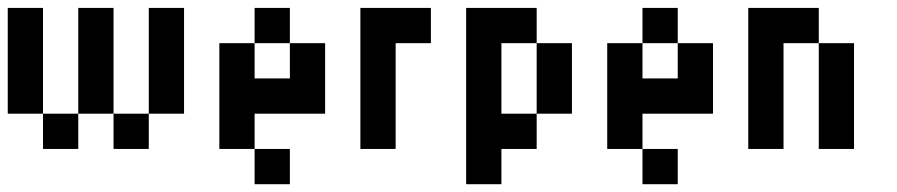

<svg xmlns="http://www.w3.org/2000/svg" viewBox="-20 -384 2313 495"><path d="M0 -363.6H90.9V-272.7H0ZM0 -272.7H90.9V-181.8H0ZM0 -181.8H90.9V-90.9H0ZM90.9 -90.9H181.8V0H90.9ZM181.8 -181.8H272.7V-90.9H181.8ZM181.8 -272.7H272.7V-181.8H181.8ZM181.8 -363.6H272.7V-272.7H181.8ZM272.7 -90.9H363.6V0H272.7ZM363.6 -181.8H454.5V-90.9H363.6ZM363.6 -272.7H454.5V-181.8H363.6ZM363.6 -363.6H454.5V-272.7H363.6Z M636.4 -363.6H727.3V-272.7H636.4ZM727.3 -272.7H818.2V-181.8H727.3ZM545.5 -272.7H636.4V-181.8H545.5ZM727.3 -181.8H818.2V-90.9H727.3ZM636.4 -181.8H727.3V-90.9H636.4ZM545.5 -181.8H636.4V-90.9H545.5ZM545.5 -90.9H636.4V0H545.5ZM636.4 0H727.3V90.9H636.4Z M909.1 -363.6H1000V-272.7H909.1ZM909.1 -272.7H1000V-181.8H909.1ZM909.1 -181.8H1000V-90.9H909.1ZM909.1 -90.9H1000V0H909.1ZM1000 -363.6H1090.9V-272.7H1000Z M1181.8 -363.6H1272.7V-272.7H1181.8ZM1181.8 -272.7H1272.7V-181.8H1181.8ZM1181.8 -181.8H1272.7V-90.9H1181.8ZM1181.8 -90.9H1272.7V0H1181.8ZM1181.8 0H1272.7V90.9H1181.8ZM1272.7 -363.6H1363.6V-272.7H1272.7ZM1363.6 -272.7H1454.5V-181.8H1363.6ZM1363.6 -181.8H1454.5V-90.9H1363.6ZM1272.7 -90.9H1363.6V0H1272.7Z M1636.4 -363.6H1727.3V-272.7H1636.4ZM1727.3 -272.7H1818.2V-181.8H1727.3ZM1545.5 -272.7H1636.4V-181.8H1545.5ZM1727.3 -181.8H1818.2V-90.9H1727.3ZM1636.4 -181.8H1727.3V-90.9H1636.4ZM1545.5 -181.8H1636.4V-90.9H1545.5ZM1545.5 -90.9H1636.4V0H1545.5ZM1636.4 0H1727.3V90.9H1636.4Z M1909.1 -90.9H2000V0H1909.1ZM1909.1 -181.8H2000V-90.9H1909.1ZM1909.1 -272.7H2000V-181.8H1909.1ZM1909.1 -363.6H2000V-272.7H1909.1ZM2000 -363.6H2090.9V-272.7H2000ZM2090.9 -272.7H2181.8V-181.8H2090.9ZM2090.9 -181.8H2181.8V-90.9H2090.9ZM2090.9 -90.9H2181.8V0H2090.9Z"/></svg>

Font: Micro 5
Style: Regular
Weight: 400
Designer: Sarah Cadigan-Fried
Version: Version 1.000; ttfautohint (v1.8.4.7-5d5b)